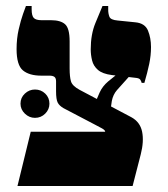

<svg xmlns="http://www.w3.org/2000/svg" viewBox="-20 -617 556 637"><path d="M38 0 82 -180H329Q329 -185 318.5 -191Q308 -197 294 -204L191 -258Q177 -266 171.5 -276.5Q166 -287 166 -314V-347Q166 -358 160.5 -362Q155 -366 144 -366H117Q77 -366 56 -383.5Q35 -401 35 -454Q35 -489 42 -519.5Q49 -550 56.5 -571Q64 -592 66 -597H85V-586Q85 -565 92 -557.5Q99 -550 118 -550H149Q181 -550 196 -536.5Q211 -523 211 -480V-390Q211 -362 215.5 -347Q220 -332 244 -319L416 -228Q445 -212 451.5 -180Q458 -148 447 -105L420 0ZM349 -254 298 -279Q301 -289 310.5 -310Q320 -331 339 -347L370 -372L411 -366L368 -318Q355 -303 351 -282Q347 -261 349 -254ZM450 -342Q449 -347 445.5 -352.5Q442 -358 428 -359L351 -368Q320 -372 305 -385Q290 -398 285.5 -416.5Q281 -435 281 -453Q281 -503 296.5 -540.5Q312 -578 320 -597H339V-584Q339 -572 343 -561.5Q347 -551 370 -549L429 -543Q461 -540 471 -515.5Q481 -491 481 -461Q481 -433 475 -404.5Q469 -376 459 -342ZM96 -226Q77 -226 62.5 -240Q48 -254 48 -273Q48 -293 62.5 -306.5Q77 -320 96 -320Q116 -320 130 -306.5Q144 -293 144 -273Q144 -254 130 -240Q116 -226 96 -226Z"/></svg>

Font: Frank Ruhl Libre Black
Style: Regular
Weight: 900
Designer: Yanek Iontef
Foundry: Fontef
Version: Version 6.004